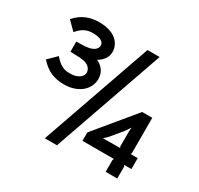

<svg xmlns="http://www.w3.org/2000/svg" viewBox="-171 -1028 1290 1247"><g transform="rotate(30 473.5 -405.0)"><path d="M892 -98H837L843 -90V1H756V-89L762 -98H525V-161L767 -454H843V-189L838 -180H892ZM687 -820 396 10H305L596 -820ZM414 -496Q414 -470 403 -445Q392 -420 370 -400Q348 -380 314 -367.5Q280 -355 234 -355Q179 -355 136 -374.5Q93 -394 55 -437L117 -498Q144 -466 170 -451Q196 -436 233 -436Q260 -436 278.5 -442Q297 -448 308 -457Q319 -466 323.5 -476Q328 -486 328 -494Q328 -517 309.5 -535Q291 -553 244 -557Q237 -558 225 -558Q213 -558 200 -559Q185 -559 168 -560V-636Q185 -636 200 -637Q213 -637 224.5 -637.5Q236 -638 241 -639Q265 -641 280.5 -647.5Q296 -654 304.5 -662Q313 -670 316 -678.5Q319 -687 319 -694Q319 -700 315.5 -708Q312 -716 303 -722.5Q294 -729 277.5 -733.5Q261 -738 234 -738Q199 -738 173 -724.5Q147 -711 121 -680L59 -742Q97 -784 140 -802Q183 -820 235 -820Q278 -820 310.5 -810Q343 -800 364 -782.5Q385 -765 395.5 -742Q406 -719 406 -694Q406 -665 388.5 -640.5Q371 -616 346 -602V-600Q376 -587 395 -560.5Q414 -534 414 -496ZM761 -180 756 -188V-298L758 -331L748 -317L730 -290L662 -208L634 -181L633 -179Z"/></g></svg>

Font: Sinkin Sans 500 Medium
Style: 500 Medium
Weight: 500
Designer: Keith Bates
Foundry: K-Type
Version: Sinkin Sans (version 1.0)  by Keith Bates   •   © 2014   www